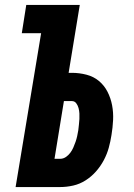

<svg xmlns="http://www.w3.org/2000/svg" viewBox="-20 -755 540 775"><path d="M43 0 146 -621H68L86 -735H302L257 -461H270Q300 -461 329 -453.5Q358 -446 379.5 -428Q401 -410 414 -384.5Q427 -359 432.5 -330Q438 -301 436.5 -270.5Q435 -240 430 -210Q426 -184 419 -158.5Q412 -133 399 -108.5Q386 -84 367.5 -63Q349 -42 325.5 -27Q302 -12 275.5 -6Q249 0 223 0ZM223 -114Q235 -114 245.5 -121Q256 -128 263.5 -138Q271 -148 276 -159.5Q281 -171 285 -182.5Q289 -194 291.5 -205.5Q294 -217 296 -229Q297 -240 298.5 -251.5Q300 -263 300.5 -274.5Q301 -286 300.5 -297Q300 -308 297 -319Q294 -330 287.5 -338.5Q281 -347 270 -347H238L200 -114Z"/></svg>

Font: Iosevka Term Curly Hv Obl
Style: Regular
Weight: 900
Italic angle: -9°
Designer: Belleve Invis
Foundry: Belleve Invis
Version: Version 32.3.0